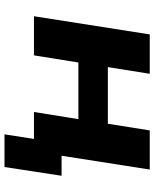

<svg xmlns="http://www.w3.org/2000/svg" viewBox="62 -604 671 834"><g transform="rotate(90 397.0 -187.5)"><path d="M564 128 584 0H467L498 -193H252L221 0H51L130 -503H301L272 -321H518L547 -503H717L657 -120H744L706 128Z"/></g></svg>

Font: Nunito Sans 7pt SemiExpanded ExtraBold
Style: Italic
Weight: 800
Width: 6
Italic angle: -9°
Designer: Vernon Adams
Foundry: Vernon Adams
Version: Version 3.101;gftools[0.9.27]